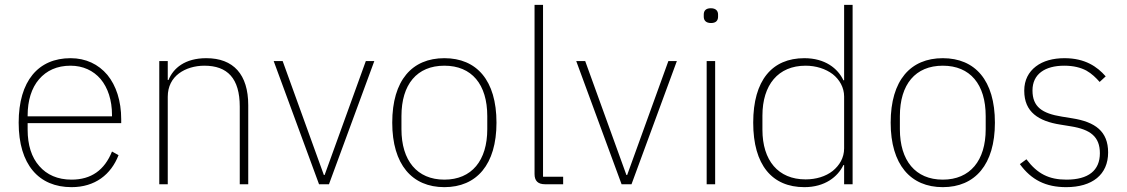

<svg xmlns="http://www.w3.org/2000/svg" viewBox="-20 -760 4649 792"><path d="M275 12C140 12 57 -81 57 -254C57 -426 138 -520 271 -520C334 -520 386 -495 423 -451C459 -407 480 -344 480 -268V-252H94V-225C94 -162 110 -111 142 -75C173 -39 218 -19 275 -19C356 -19 411 -58 442 -135L469 -120C438 -40 372 12 275 12ZM271 -489C215 -489 172 -469 141 -433C110 -397 94 -345 94 -284V-280H442V-286C442 -347 425 -398 395 -434C365 -469 322 -489 271 -489Z M637 0V-508H672V-430H675C695 -479 743 -520 831 -520C943 -520 1004 -453 1004 -326V0H969V-320C969 -437 918 -489 823 -489C784 -489 746 -478 718 -457C690 -436 672 -404 672 -361V0Z M1109 -508H1146L1316 -38H1319L1489 -508H1524L1337 0H1296Z M1813 12C1680 12 1598 -81 1598 -254C1598 -429 1680 -520 1813 -520C1946 -520 2028 -429 2028 -254C2028 -81 1946 12 1813 12ZM1813 -19C1926 -19 1990 -98 1990 -227V-281C1990 -412 1926 -489 1813 -489C1700 -489 1636 -412 1636 -281V-227C1636 -98 1700 -19 1813 -19Z M2228 0C2199 0 2185 -14 2185 -42V-740H2220V-31H2303V0Z M2357 -508H2394L2564 -38H2567L2737 -508H2772L2585 0H2544Z M2913 -665C2892 -665 2883 -676 2883 -691V-700C2883 -715 2891 -726 2912 -726C2933 -726 2942 -715 2942 -700V-691C2942 -676 2934 -665 2913 -665ZM2895 -508H2930V0H2895Z M3462 -79H3459C3436 -31 3383 12 3298 12C3165 12 3087 -79 3087 -254C3087 -429 3165 -520 3298 -520C3383 -520 3436 -478 3459 -429H3462V-740H3497V0H3462ZM3303 -20C3346 -20 3386 -32 3415 -55C3443 -78 3462 -109 3462 -148V-362C3462 -399 3443 -432 3415 -454C3386 -476 3346 -489 3303 -489C3190 -489 3125 -410 3125 -283V-225C3125 -98 3190 -20 3303 -20Z M3869 12C3736 12 3654 -81 3654 -254C3654 -429 3736 -520 3869 -520C4002 -520 4084 -429 4084 -254C4084 -81 4002 12 3869 12ZM3869 -19C3982 -19 4046 -98 4046 -227V-281C4046 -412 3982 -489 3869 -489C3756 -489 3692 -412 3692 -281V-227C3692 -98 3756 -19 3869 -19Z M4378 12C4294 12 4234 -18 4187 -83L4214 -103C4259 -43 4307 -19 4379 -19C4470 -19 4517 -57 4517 -128C4517 -196 4478 -226 4397 -239L4354 -246C4309 -253 4272 -266 4246 -288C4220 -310 4205 -341 4205 -386C4205 -430 4223 -463 4253 -486C4283 -509 4324 -520 4371 -520C4456 -520 4506 -485 4541 -445L4516 -422C4501 -439 4484 -456 4461 -469C4438 -481 4409 -489 4370 -489C4290 -489 4239 -454 4239 -387C4239 -319 4279 -292 4360 -279L4403 -272C4498 -257 4551 -218 4551 -131C4551 -40 4486 12 4378 12Z"/></svg>

Font: Plexus Sans ExtraLight
Style: Regular
Weight: 250
Version: Version 2.001;PS 002.001;hotconv 1.0.70;makeotf.lib2.5.58329